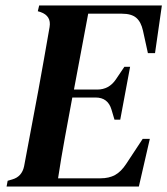

<svg xmlns="http://www.w3.org/2000/svg" viewBox="-20 -681 611 701"><path d="M4 0 8 -21 25 -26Q60 -36 68 -74L120 -351Q130 -404 140.5 -465Q151 -526 161 -582Q168 -623 128 -637L118 -640L123 -661H571L546 -487H520L502 -569Q495 -601 477.5 -616Q460 -631 425 -631H302L250 -354H335Q378 -354 403 -391L434 -437H455L419 -244H398L387 -281Q374 -325 329 -325H244Q231 -255 217 -179Q203 -103 192 -30H347Q378 -30 400 -42Q422 -54 441 -83L501 -174H527L487 0Z"/></svg>

Font: DeepMind Serif Text
Style: Italic
Weight: 400
Italic angle: -12°
Designer: Frank Grießhammer / Modifications: Colophon Foundry
Foundry: Colophon Foundry
Version: Version 5.003; ttfautohint (v1.8.2)